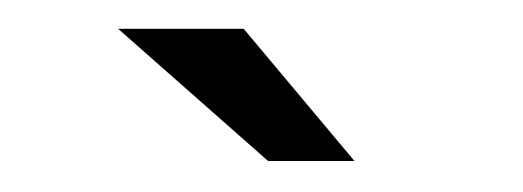

<svg xmlns="http://www.w3.org/2000/svg" viewBox="-20 -716 354 130"><path d="M161.5 -607H220L145 -696.5H60Z"/></svg>

Font: Anybody Thin Medium
Style: Regular
Weight: 500
Version: Version 1.113;gftools[0.9.25]